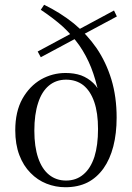

<svg xmlns="http://www.w3.org/2000/svg" viewBox="-20 -773 554 805"><path d="M254 12Q307 12 347 -8Q386 -28 414 -67Q441 -105 455 -159Q469 -213 469 -280Q469 -367 447 -440Q425 -512 385 -571Q344 -630 289 -675Q233 -720 165 -753L151 -732Q205 -696 245 -660Q284 -623 313 -582Q342 -540 362 -490Q382 -439 395 -376L404 -372Q393 -404 371 -425Q349 -446 320 -457Q291 -467 255 -467Q200 -467 152 -440Q104 -412 74 -359Q44 -305 44 -227Q44 -168 61 -123Q78 -78 108 -48Q137 -18 175 -3Q213 12 254 12ZM257 -16Q216 -16 186 -40Q156 -64 140 -111Q124 -158 124 -225Q124 -294 140 -342Q155 -389 185 -414Q215 -439 257 -439Q299 -439 329 -416Q359 -392 375 -346Q391 -300 391 -232Q391 -164 376 -116Q360 -67 330 -42Q300 -16 257 -16ZM151 -533 470 -704 458 -729 138 -557Z"/></svg>

Font: Source Serif 4 48pt
Style: Regular
Weight: 400
Designer: Frank Grie√ühammer
Foundry: Adobe Systems Incorporated
Version: Version 4.004;hotconv 1.0.116;makeotfexe 2.5.65601